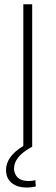

<svg xmlns="http://www.w3.org/2000/svg" viewBox="-20 -679 257 888"><path d="M145.5 183.6 143.6 154.3Q128.9 158.2 112.3 158.2Q60.5 158.2 47.9 119.1Q44.9 110.4 44.9 100.6Q44.9 47.9 119.1 4.9Q124 2 128.9 0V-659.2H87.9V-3.9Q8.8 43.9 7.8 106.4Q7.8 165 65.4 183.6Q84 188.5 103.5 188.5Q123 188.5 145.5 183.6Z"/></svg>

Font: Yaldevi Colombo ExtraLight
Style: Regular
Weight: 275
Designer: Sol Matas, Denzil Rajitha, Kosala Senevirathne and Pathum Egodawatta
Foundry: Mooniak
Version: Version 1.020 ; ttfautohint (v1.6)